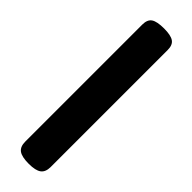

<svg xmlns="http://www.w3.org/2000/svg" viewBox="-24 -78 347 347"><g transform="rotate(-45 150.0 95.5)"><path d="M1 128Q-12 128 -17.5 120.5Q-23 113 -23 96Q-23 78 -17.5 70.5Q-12 63 1 63H300Q313 63 318 70.5Q323 78 323 96Q323 113 318 120.5Q313 128 300 128Z"/></g></svg>

Font: Playwrite BR Light
Style: Regular
Weight: 300
Version: Version 1.003